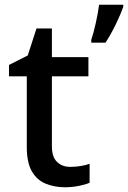

<svg xmlns="http://www.w3.org/2000/svg" viewBox="-20 -780 540 810"><path d="M277 -76Q298 -76 320 -79.5Q342 -83 358 -89V-9Q340 -1 311.5 4.5Q283 10 254 10Q210 10 173 -5Q136 -20 114.5 -57Q93 -94 93 -160V-458H18V-506L97 -546L134 -660H199V-539H353V-458H199V-162Q199 -118 220.5 -97Q242 -76 277 -76ZM500 -751Q490 -722 469 -678.5Q448 -635 425 -600H365V-612Q375 -641 384.5 -684.5Q394 -728 398 -760H500Z"/></svg>

Font: Noto Sans Ethiopic Medium
Style: Regular
Weight: 500
Designer: Monotype Design Team
Foundry: Monotype Imaging Inc.
Version: Version 2.102; ttfautohint (v1.8.4.7-5d5b)